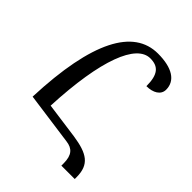

<svg xmlns="http://www.w3.org/2000/svg" viewBox="-222 -844 1025 1025"><g transform="rotate(45 290.5 -332.0)"><path d="M524 49C524 -48 473 -79 360 -96L156 -124C173 -488 249 -679 354 -679C415 -679 444 -647 444 -559C494 -559 532 -581 532 -620C532 -688 472 -726 365 -726C181 -726 71 -523 54 -90L351 -49C399 -43 423 -17 423 45V62H524Z"/></g></svg>

Font: Noto Serif Armenian
Style: Regular
Weight: 400
Designer: Monotype Design Team
Foundry: Monotype Imaging Inc.
Version: Version 1.901